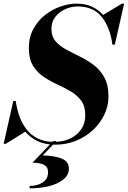

<svg xmlns="http://www.w3.org/2000/svg" viewBox="-48 -780 702 1055"><path d="M216 165.5Q216 137.5 193.8 125.8Q171.5 114 130.5 114L243.5 -4.5H262L187 74Q247.5 75 289 90.5Q330.5 106 330.5 147Q330.5 181 301.5 205.2Q272.5 229.5 223.5 242.2Q174.5 255 115 255V241.5Q157.5 241.5 186.8 222.5Q216 203.5 216 165.5ZM-16 10H-28L25 -225H38.5Q44 -184.5 57.5 -144.8Q71 -105 95.2 -72.5Q119.5 -40 157.2 -20.2Q195 -0.5 248.5 -0.5Q324.5 -0.5 372.5 -41.2Q420.5 -82 420.5 -147.5Q420.5 -196.5 398 -227Q375.5 -257.5 340.2 -278Q305 -298.5 265.5 -316.8Q226 -335 190.8 -358.8Q155.5 -382.5 133 -419.5Q110.5 -456.5 110.5 -515Q110.5 -575 135.2 -620.8Q160 -666.5 199.5 -697.5Q239 -728.5 284.8 -744.2Q330.5 -760 372.5 -760Q420 -760 456.2 -743.8Q492.5 -727.5 518.5 -698L622 -760H634L583 -535H569.5Q558 -627 512 -685.8Q466 -744.5 379 -744.5Q343.5 -744.5 310.2 -729.5Q277 -714.5 255.8 -687Q234.5 -659.5 234.5 -621.5Q234.5 -580 257.2 -553.5Q280 -527 315.8 -507.8Q351.5 -488.5 391.5 -469Q431.5 -449.5 467 -422.8Q502.5 -396 525.2 -355Q548 -314 548 -250Q548 -197.5 525.2 -150Q502.5 -102.5 462.5 -65.2Q422.5 -28 369.5 -6.5Q316.5 15 255.5 15Q198.5 15 158.2 -4.8Q118 -24.5 91 -56.5Z"/></svg>

Font: Bodoni* 16pt
Style: Bold Italic
Weight: 700
Italic angle: -13°
Version: Version 2.3